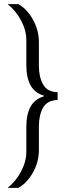

<svg xmlns="http://www.w3.org/2000/svg" viewBox="-20 -763 325 933"><path d="M108 -26V-146Q108 -271 192 -294V-299Q108 -322 108 -447V-567Q108 -615 83 -662.5Q58 -710 17 -743H69Q111 -720 140 -668Q169 -616 169 -558V-442Q169 -389 189.5 -352.5Q210 -316 260 -315V-277Q210 -276 189.5 -240Q169 -204 169 -150V-34Q169 24 140 75.5Q111 127 69 150H17Q57 118 82.5 70Q108 22 108 -26Z"/></svg>

Font: Saira Semi Condensed Light
Style: Regular
Weight: 300
Width: 4
Designer: Hector Gatti with collaboration of the Omnibus-Type team
Foundry: Omnibus-Type
Version: Version 1.001; ttfautohint (v1.8)